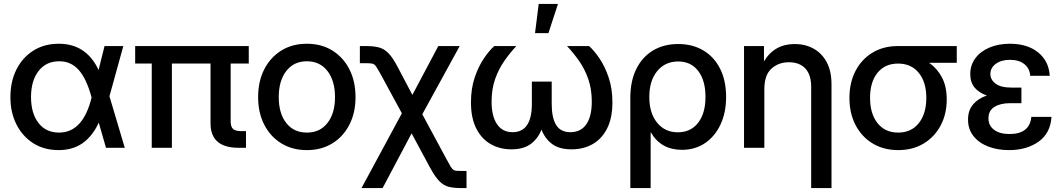

<svg xmlns="http://www.w3.org/2000/svg" viewBox="-20 -749 5381 973"><path d="M276.9 11.7Q203.6 11.7 148.9 -22.9Q94.2 -57.6 63.5 -118.2Q32.7 -178.7 32.7 -256.8Q32.7 -335.4 63.2 -396.5Q93.8 -457.5 148.9 -492.4Q204.1 -527.3 278.3 -527.3Q417 -527.3 479.5 -394.5L509.8 -515.6H605L534.7 -261.2L612.3 0H517.1L480.5 -127.4Q449.2 -59.6 399.2 -23.9Q349.1 11.7 276.9 11.7ZM444.3 -255.4 442.9 -259.3Q418 -350.6 378.9 -394.5Q339.8 -438.5 280.3 -438.5Q213.4 -438.5 175.3 -388.9Q137.2 -339.4 137.2 -257.3Q137.2 -175.3 174.8 -126.2Q212.4 -77.1 279.3 -77.1Q400.9 -77.1 444.3 -255.4Z M1189.5 0Q1046.9 0 1046.9 -124V-427.2H851.1V0H749V-427.2H665V-515.6H1240.7V-427.2H1148.9V-134.3Q1148.9 -106.9 1160.9 -95.7Q1172.9 -84.5 1202.1 -84.5H1226.6V0Z M1535.2 11.7Q1461.4 11.7 1405.8 -22.5Q1350.1 -56.6 1319.1 -117.2Q1288.1 -177.7 1288.1 -256.8Q1288.1 -336.9 1319.1 -397.7Q1350.1 -458.5 1405.8 -492.9Q1461.4 -527.3 1535.2 -527.3Q1608.9 -527.3 1664.3 -492.9Q1719.7 -458.5 1750.7 -397.7Q1781.7 -336.9 1781.7 -256.8Q1781.7 -177.7 1750.7 -117.2Q1719.7 -56.6 1664.3 -22.5Q1608.9 11.7 1535.2 11.7ZM1535.2 -77.1Q1601.6 -77.1 1639.6 -126Q1677.7 -174.8 1677.7 -256.8Q1677.7 -339.8 1639.4 -389.2Q1601.1 -438.5 1535.2 -438.5Q1469.2 -438.5 1430.9 -389.4Q1392.6 -340.3 1392.6 -256.8Q1392.6 -174.3 1430.7 -125.7Q1468.8 -77.1 1535.2 -77.1Z M1812 204.1 2016.6 -174.8 1909.7 -371.6Q1894 -399.9 1886 -411.9Q1877.9 -423.8 1867.7 -426.3Q1857.4 -428.7 1835.4 -428.7H1803.7V-515.6H1835.4Q1872.6 -515.6 1898.9 -509Q1925.3 -502.4 1947.3 -480.7Q1969.2 -459 1993.7 -412.6L2069.8 -268.1L2201.2 -515.6H2309.6L2120.1 -169.9L2244.1 60.1Q2257.3 85 2264.6 96.7Q2272 108.4 2280.8 113.3Q2287.1 116.2 2295.7 116.7Q2304.2 117.2 2317.9 117.2H2344.2V204.1H2317.9Q2280.8 204.1 2254.6 197.8Q2228.5 191.4 2206.8 169.4Q2185.1 147.5 2159.7 101.1L2065.9 -73.2L1918.9 204.1Z M2571.3 7.8Q2513.2 7.8 2466.8 -18.6Q2420.4 -44.9 2393.6 -97.9Q2366.7 -150.9 2366.7 -230.5Q2366.7 -299.8 2385.5 -355.7Q2404.3 -411.6 2431.6 -452.1Q2459 -492.7 2484.9 -515.6H2596.7Q2565.9 -482.9 2537.1 -442.1Q2508.3 -401.4 2489.7 -349.9Q2471.2 -298.3 2471.2 -233.9Q2471.2 -160.2 2498.8 -119.6Q2526.4 -79.1 2577.6 -79.1Q2675.3 -79.1 2675.3 -222.7V-335.4H2775.9V-222.7Q2775.9 -152.3 2798.3 -115.7Q2820.8 -79.1 2870.6 -79.1Q2923.3 -79.1 2951.2 -119.1Q2979 -159.2 2979 -233.9Q2979 -298.3 2960.7 -349.9Q2942.4 -401.4 2913.3 -442.1Q2884.3 -482.9 2853.5 -515.6H2965.3Q2991.2 -492.7 3018.6 -452.1Q3045.9 -411.6 3064.7 -355.7Q3083.5 -299.8 3083.5 -230.5Q3083.5 -150.4 3056.4 -97.4Q3029.3 -44.4 2982.7 -18.3Q2936 7.8 2877 7.8Q2813 7.8 2776.9 -20Q2740.7 -47.9 2724.1 -92.3Q2707 -47.4 2670.2 -19.8Q2633.3 7.8 2571.3 7.8ZM2691.4 -581.1 2710 -729H2807.6L2759.3 -581.1Z M3174.3 204.1V-252.4Q3174.3 -338.4 3204.6 -399.4Q3234.9 -460.4 3289.3 -493.2Q3343.8 -525.9 3417 -525.9Q3489.7 -525.9 3544.4 -493.4Q3599.1 -460.9 3629.4 -400.6Q3659.7 -340.3 3659.7 -257.8Q3659.7 -178.2 3631.3 -117.9Q3603 -57.6 3552.7 -23.7Q3502.4 10.3 3436 10.3Q3329.6 10.3 3278.8 -77.6H3277.3V204.1ZM3415 -78.6Q3480.5 -78.6 3517.8 -126.7Q3555.2 -174.8 3555.2 -257.8Q3555.2 -341.3 3518.3 -389.4Q3481.4 -437.5 3417 -437.5Q3350.6 -437.5 3310.5 -388.7Q3270.5 -339.8 3270.5 -257.8Q3270.5 -175.8 3310.1 -127.2Q3349.6 -78.6 3415 -78.6Z M3853.5 -296.9V0H3750.5V-515.6H3851.6V-438Q3904.3 -525.9 4007.3 -525.9Q4060.5 -525.9 4102.8 -502.7Q4145 -479.5 4169.4 -434.1Q4193.8 -388.7 4193.8 -321.3V204.1H4090.8V-308.6Q4090.8 -370.6 4061 -402.1Q4031.2 -433.6 3978 -433.6Q3925.3 -433.6 3889.4 -401.1Q3853.5 -368.7 3853.5 -296.9Z M4531.7 11.7Q4458 11.7 4402.3 -22Q4346.7 -55.7 4315.7 -115.2Q4284.7 -174.8 4284.7 -252.9Q4284.7 -330.6 4315.7 -389.9Q4346.7 -449.2 4401.9 -482.4Q4457 -515.6 4530.8 -515.6H4828.6V-430.7H4688.5Q4729 -402.8 4753.4 -356.9Q4777.8 -311 4777.8 -245.1Q4777.8 -171.4 4747.1 -113.3Q4716.3 -55.2 4660.9 -21.7Q4605.5 11.7 4531.7 11.7ZM4531.7 -426.8H4530.8Q4464.8 -426.8 4427 -380.1Q4389.2 -333.5 4389.2 -252.9Q4389.2 -172.4 4427.2 -124.8Q4465.3 -77.1 4531.7 -77.1Q4598.1 -77.1 4636.2 -125Q4674.3 -172.9 4674.3 -252.9Q4674.3 -333 4636 -379.9Q4597.7 -426.8 4531.7 -426.8Z M5093.3 11.7Q5034.7 11.7 4987.5 -6.6Q4940.4 -24.9 4913.1 -59.6Q4885.7 -94.2 4885.7 -143.1Q4885.7 -189.9 4911.4 -220Q4937 -250 4981 -265.1Q4940.9 -278.8 4918.9 -305.4Q4897 -332 4897 -373Q4897 -418.9 4922.6 -453.6Q4948.2 -488.3 4993.7 -507.8Q5039.1 -527.3 5098.1 -527.3Q5186.5 -527.3 5241 -483.4Q5295.4 -439.5 5299.8 -364.7H5200.7Q5198.7 -401.4 5171.6 -423.6Q5144.5 -445.8 5098.6 -445.8Q5053.7 -445.8 5026.4 -425.5Q4999 -405.3 4999 -374Q4999 -345.2 5025.1 -325.2Q5051.3 -305.2 5105.5 -305.2H5156.2V-226.1H5099.1Q5049.8 -226.1 5019.5 -207.3Q4989.3 -188.5 4989.3 -149.4Q4989.3 -112.3 5017.8 -91.1Q5046.4 -69.8 5095.7 -69.8Q5198.2 -69.8 5206.5 -156.7H5308.6Q5303.7 -74.2 5243.4 -31.2Q5183.1 11.7 5093.3 11.7Z"/></svg>

Font: Inter Display Medium
Style: Regular
Weight: 500
Designer: Rasmus Andersson
Foundry: rsms
Version: Version 4.001;git-9221beed3